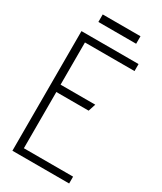

<svg xmlns="http://www.w3.org/2000/svg" viewBox="-207 -900 819 973"><g transform="rotate(30 202.5 -413.5)"><path d="M313 -827H92V-783H313ZM41 0H373V-40H85V-369H274L288 -412H85V-659H375V-700H41Z"/></g></svg>

Font: Advent Pro Light
Style: Regular
Weight: 300
Version: Version 3.000